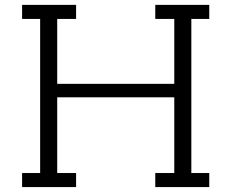

<svg xmlns="http://www.w3.org/2000/svg" viewBox="-20 -760 940 780"><path d="M610.8 0V-57.1H688V-364.7H212.4V-57.1H289.1V0H69.8V-57.1H143.1V-683.1H69.8V-740.2H289.1V-683.1H212.4V-419.4H688V-683.1H610.8V-740.2H830.1V-683.1H757.3V-57.1H830.1V0Z"/></svg>

Font: Twentytwelve Slab Light
Style: TwentytwelveSlab
Weight: 300
Designer: Domenico Catapano
Version: Version 1.00 2012